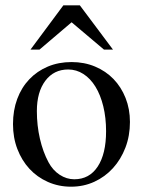

<svg xmlns="http://www.w3.org/2000/svg" viewBox="-20 -694 540 724"><path d="M250 -460Q298 -460 338.5 -443Q379 -426 408 -396Q437 -366 453.5 -324.5Q470 -283 470 -234Q470 -182 453 -137.5Q436 -93 406 -60Q376 -27 335.5 -8.5Q295 10 248 10Q201 10 160.5 -8Q120 -26 91 -57.5Q62 -89 45.5 -132Q29 -175 29 -226Q29 -278 45 -321Q61 -364 90.5 -395Q120 -426 160.5 -443Q201 -460 250 -460ZM237 -432Q183 -432 151 -389.5Q119 -347 119 -275Q119 -221 130.5 -171Q142 -121 163 -82Q179 -52 205 -35Q231 -18 260 -18Q317 -18 348.5 -66Q380 -114 380 -199Q380 -250 369.5 -293Q359 -336 340 -367Q321 -398 294.5 -415Q268 -432 237 -432ZM372 -507 250 -610 129 -507H95L219 -674H281L406 -507Z"/></svg>

Font: Klingon pIqaD vaHbo'
Style: Regular
Weight: 400
Width: 0
Designer: Mike Neff (qa'vaj)
Foundry: Mike Neff and Michael Everson
Version: Version 2.003